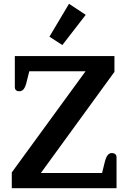

<svg xmlns="http://www.w3.org/2000/svg" viewBox="-20 -990 677 1010"><path d="M240 -797 343 -970 431 -912 308 -753ZM42 -83 430 -615H134L121 -563Q115 -536 106 -523Q97 -510 82 -510Q58 -510 58 -533V-695H582V-612L195 -80H517L530 -133Q536 -159 545 -172Q554 -185 569 -185Q579 -185 586 -179.5Q593 -174 593 -162V0H42Z"/></svg>

Font: Maitree Semibold
Style: Regular
Weight: 600
Designer: CadsonDemak Team
Foundry: CadsonDemak
Version: Version 1.000